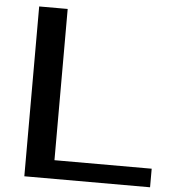

<svg xmlns="http://www.w3.org/2000/svg" viewBox="-54 -826 774 875"><g transform="rotate(5 332.5 -388.5)"><path d="M89.8 0V-776.9H220.2V-85H665V0Z"/></g></svg>

Font: Sporting Grotesque
Style: Regular
Weight: 400
Designer: Lucas LE BIHAN
Foundry: Lucas LE BIHAN
Version: Version 2.001;PS 2.1;hotconv 1.0.88;makeotf.lib2.5.647800